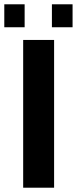

<svg xmlns="http://www.w3.org/2000/svg" viewBox="-41 -874 358 894"><path d="M210.9 -688V0H66.9V-688ZM296.9 -854V-747.1H200.7V-854ZM73.7 -854V-747.1H-21V-854Z"/></svg>

Font: Arimo
Style: Bold
Weight: 700
Designer: Steve Matteson
Foundry: Monotype Imaging Inc.
Version: Version 1.33